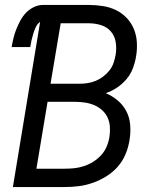

<svg xmlns="http://www.w3.org/2000/svg" viewBox="-20 -755 640 775"><path d="M32 0 142 -667Q130 -658 124 -644.5Q118 -631 114 -618Q110 -605 107 -591.5Q104 -578 102 -565H27Q30 -583 34.5 -601.5Q39 -620 46 -637.5Q53 -655 62.5 -672.5Q72 -690 85.5 -704Q99 -718 117 -726.5Q135 -735 153 -735H339Q367 -735 395.5 -730.5Q424 -726 448.5 -714Q473 -702 491.5 -682.5Q510 -663 520.5 -637.5Q531 -612 532.5 -583Q534 -554 529 -526Q525 -502 516 -478.5Q507 -455 490.5 -435.5Q474 -416 452.5 -401.5Q431 -387 407 -379Q433 -368 455 -349.5Q477 -331 490 -306Q503 -281 505.5 -251Q508 -221 503 -191Q499 -163 487.5 -134.5Q476 -106 456 -83Q436 -60 409.5 -43.5Q383 -27 354.5 -17Q326 -7 297.5 -3.5Q269 0 240 0ZM184 -417H300Q317 -417 333.5 -419.5Q350 -422 366 -428.5Q382 -435 396.5 -446Q411 -457 422 -471Q433 -485 438.5 -501.5Q444 -518 447 -535Q451 -560 447 -585Q443 -610 427.5 -628Q412 -646 388 -653.5Q364 -661 339 -661H225ZM240 -74Q260 -74 279.5 -76Q299 -78 319 -84.5Q339 -91 357 -102.5Q375 -114 389 -129.5Q403 -145 411 -164.5Q419 -184 422 -204Q425 -224 423.5 -244Q422 -264 414 -281Q406 -298 392 -310.5Q378 -323 360.5 -330.5Q343 -338 323 -341Q303 -344 283 -344H172L127 -74Z"/></svg>

Font: Iosevka Curly Extended
Style: Italic
Weight: 400
Width: 7
Italic angle: -9°
Monospace: yes
Designer: Belleve Invis
Foundry: Belleve Invis
Version: Version 11.1.0; ttfautohint (v1.8.3)